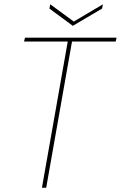

<svg xmlns="http://www.w3.org/2000/svg" viewBox="-20 -881 567 901"><path d="M92.8 -686 97.2 -704.1H526.9L522.9 -686H317.9L196.8 0H176.8L297.9 -686ZM326.2 -779.8 462.9 -860.8 459 -840.8 321.8 -759.8 211.9 -840.8 215.8 -860.8Z"/></svg>

Font: SVN-Poppins Thin
Style: Italic
Weight: 100
Italic angle: -10°
Designer: Ninad Kale (Devanagari), Jonny Pinhorn (Latin)
Foundry: Indian Type Foundry
Version: Version 3.002 2017